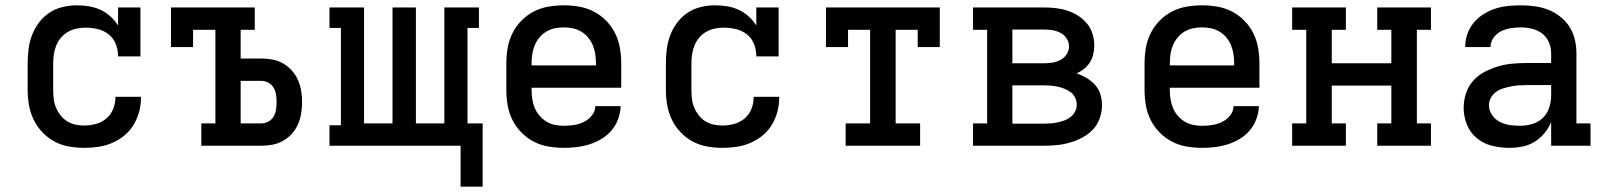

<svg xmlns="http://www.w3.org/2000/svg" viewBox="-20 -548 6040 722"><path d="M297 8Q268 8 239.5 3Q211 -2 185.5 -15.5Q160 -29 139.5 -50.5Q119 -72 106.5 -98Q94 -124 89 -152.5Q84 -181 84 -210V-310Q84 -337 87.5 -364Q91 -391 100.5 -416Q110 -441 126.5 -463Q143 -485 165.5 -500Q188 -515 215 -521.5Q242 -528 269 -528Q291 -528 313.5 -524.5Q336 -521 357 -511.5Q378 -502 395 -486.5Q412 -471 424 -452V-520H508V-336H424Q424 -360 415.5 -382Q407 -404 389 -418.5Q371 -433 348 -438.5Q325 -444 302 -444Q285 -444 268 -440.5Q251 -437 236 -428.5Q221 -420 209.5 -406.5Q198 -393 191.5 -377Q185 -361 182.5 -344Q180 -327 180 -310V-210Q180 -193 182 -176Q184 -159 190.5 -143.5Q197 -128 207.5 -114.5Q218 -101 232.5 -92Q247 -83 263.5 -79.5Q280 -76 297 -76Q319 -76 341 -82Q363 -88 380 -102.5Q397 -117 405.5 -138Q414 -159 414 -181V-184H510V-179Q510 -153 503 -127Q496 -101 482 -78Q468 -55 447 -38Q426 -21 401.5 -10.5Q377 0 350.5 4Q324 8 297 8Z M737 0V-84H790V-436H706V-371H623V-520H938V-436H885V-328H963Q984 -328 1005 -324Q1026 -320 1044.5 -309.5Q1063 -299 1077.5 -282.5Q1092 -266 1100.5 -247Q1109 -228 1112.5 -206.5Q1116 -185 1116 -164Q1116 -143 1112.5 -121.5Q1109 -100 1100.5 -80.5Q1092 -61 1077.5 -45Q1063 -29 1044.5 -18.5Q1026 -8 1005 -4Q984 0 963 0ZM885 -84H963Q977 -84 989.5 -91Q1002 -98 1009 -110Q1016 -122 1018 -136Q1020 -150 1020 -164Q1020 -178 1018 -192Q1016 -206 1009 -218Q1002 -230 989.5 -237Q977 -244 963 -244H885Z M1712 154V0H1219V-77H1262V-443H1219V-520H1349V-84H1456V-520H1544V-84H1651V-520H1781V-443H1738V-84H1795V154Z M2100 8Q2071 8 2042 3Q2013 -2 1987 -15.5Q1961 -29 1940.5 -50Q1920 -71 1907 -97Q1894 -123 1889 -152Q1884 -181 1884 -210V-310Q1884 -339 1889 -368Q1894 -397 1907 -423Q1920 -449 1940.5 -470Q1961 -491 1987 -504.5Q2013 -518 2042 -523Q2071 -528 2100 -528Q2129 -528 2158 -523Q2187 -518 2213 -504.5Q2239 -491 2259.5 -470Q2280 -449 2293 -423Q2306 -397 2311 -368Q2316 -339 2316 -310V-218H1979V-210Q1979 -193 1981.5 -176Q1984 -159 1990.5 -143Q1997 -127 2008.5 -113.5Q2020 -100 2034.5 -91Q2049 -82 2066 -78.5Q2083 -75 2100 -75Q2120 -75 2139 -78Q2158 -81 2175.5 -89.5Q2193 -98 2205.5 -113.5Q2218 -129 2219 -149H2314Q2313 -124 2304.5 -100.5Q2296 -77 2280 -58Q2264 -39 2242.5 -26Q2221 -13 2197.5 -5.5Q2174 2 2149.5 5Q2125 8 2100 8ZM1979 -302H2221V-310Q2221 -327 2218.5 -344Q2216 -361 2209.5 -377Q2203 -393 2192 -406.5Q2181 -420 2166 -429Q2151 -438 2134 -441.5Q2117 -445 2100 -445Q2083 -445 2066 -441.5Q2049 -438 2034 -429Q2019 -420 2008 -406.5Q1997 -393 1990.5 -377Q1984 -361 1981.5 -344Q1979 -327 1979 -310Z M2697 8Q2668 8 2639.5 3Q2611 -2 2585.5 -15.5Q2560 -29 2539.5 -50.5Q2519 -72 2506.5 -98Q2494 -124 2489 -152.5Q2484 -181 2484 -210V-310Q2484 -337 2487.5 -364Q2491 -391 2500.5 -416Q2510 -441 2526.5 -463Q2543 -485 2565.5 -500Q2588 -515 2615 -521.5Q2642 -528 2669 -528Q2691 -528 2713.5 -524.5Q2736 -521 2757 -511.5Q2778 -502 2795 -486.5Q2812 -471 2824 -452V-520H2908V-336H2824Q2824 -360 2815.5 -382Q2807 -404 2789 -418.5Q2771 -433 2748 -438.5Q2725 -444 2702 -444Q2685 -444 2668 -440.5Q2651 -437 2636 -428.5Q2621 -420 2609.5 -406.5Q2598 -393 2591.5 -377Q2585 -361 2582.5 -344Q2580 -327 2580 -310V-210Q2580 -193 2582 -176Q2584 -159 2590.5 -143.5Q2597 -128 2607.5 -114.5Q2618 -101 2632.5 -92Q2647 -83 2663.5 -79.5Q2680 -76 2697 -76Q2719 -76 2741 -82Q2763 -88 2780 -102.5Q2797 -117 2805.5 -138Q2814 -159 2814 -181V-184H2910V-179Q2910 -153 2903 -127Q2896 -101 2882 -78Q2868 -55 2847 -38Q2826 -21 2801.5 -10.5Q2777 0 2750.5 4Q2724 8 2697 8Z M3160 0V-84H3252V-436H3169V-371H3086V-520H3514V-371H3431V-436H3348V-84H3440V0Z M3639 0V-84H3692V-436H3639V-520H3905Q3927 -520 3949.5 -517.5Q3972 -515 3993.5 -508Q4015 -501 4034 -489Q4053 -477 4067.5 -459.5Q4082 -442 4088.5 -420Q4095 -398 4095 -376Q4095 -360 4091 -343.5Q4087 -327 4078.5 -313.5Q4070 -300 4057 -289.5Q4044 -279 4029 -272Q4049 -265 4066.5 -254.5Q4084 -244 4098 -228.5Q4112 -213 4118 -193Q4124 -173 4124 -153Q4124 -128 4115.5 -103.5Q4107 -79 4090 -61Q4073 -43 4050.5 -31Q4028 -19 4004 -12Q3980 -5 3955 -2.5Q3930 0 3905 0ZM3787 -310H3905Q3921 -310 3937 -312.5Q3953 -315 3967.5 -322.5Q3982 -330 3991 -344Q4000 -358 4000 -374Q4000 -390 3990.5 -404Q3981 -418 3967 -425Q3953 -432 3937 -434.5Q3921 -437 3905 -437H3787ZM3787 -83H3905Q3918 -83 3931.5 -84Q3945 -85 3958 -88Q3971 -91 3983.5 -95.5Q3996 -100 4006.5 -108.5Q4017 -117 4023 -129Q4029 -141 4029 -155Q4029 -168 4023 -180.5Q4017 -193 4006.5 -201Q3996 -209 3983.5 -214Q3971 -219 3958 -222Q3945 -225 3931.5 -226Q3918 -227 3905 -227H3787Z M4500 8Q4471 8 4442 3Q4413 -2 4387 -15.5Q4361 -29 4340.5 -50Q4320 -71 4307 -97Q4294 -123 4289 -152Q4284 -181 4284 -210V-310Q4284 -339 4289 -368Q4294 -397 4307 -423Q4320 -449 4340.5 -470Q4361 -491 4387 -504.5Q4413 -518 4442 -523Q4471 -528 4500 -528Q4529 -528 4558 -523Q4587 -518 4613 -504.5Q4639 -491 4659.5 -470Q4680 -449 4693 -423Q4706 -397 4711 -368Q4716 -339 4716 -310V-218H4379V-210Q4379 -193 4381.5 -176Q4384 -159 4390.5 -143Q4397 -127 4408.5 -113.5Q4420 -100 4434.5 -91Q4449 -82 4466 -78.5Q4483 -75 4500 -75Q4520 -75 4539 -78Q4558 -81 4575.5 -89.5Q4593 -98 4605.5 -113.5Q4618 -129 4619 -149H4714Q4713 -124 4704.5 -100.5Q4696 -77 4680 -58Q4664 -39 4642.5 -26Q4621 -13 4597.5 -5.5Q4574 2 4549.5 5Q4525 8 4500 8ZM4379 -302H4621V-310Q4621 -327 4618.5 -344Q4616 -361 4609.5 -377Q4603 -393 4592 -406.5Q4581 -420 4566 -429Q4551 -438 4534 -441.5Q4517 -445 4500 -445Q4483 -445 4466 -441.5Q4449 -438 4434 -429Q4419 -420 4408 -406.5Q4397 -393 4390.5 -377Q4384 -361 4381.5 -344Q4379 -327 4379 -310Z M4839 0V-84H4892V-436H4839V-520H5041V-436H4988V-310H5212V-436H5159V-520H5361V-436H5308V-84H5361V0H5159V-84H5212V-226H4988V-84H5041V0Z M5656 8Q5624 8 5592 0.5Q5560 -7 5534.5 -27.5Q5509 -48 5496.5 -79Q5484 -110 5484 -142Q5484 -170 5492.5 -196.5Q5501 -223 5519 -243.5Q5537 -264 5561.5 -277Q5586 -290 5612.5 -298Q5639 -306 5666 -308.5Q5693 -311 5721 -311H5813V-348Q5813 -369 5804.5 -389Q5796 -409 5779 -422Q5762 -435 5741 -440Q5720 -445 5699 -445Q5680 -445 5661 -442Q5642 -439 5625.5 -431Q5609 -423 5597 -407Q5585 -391 5585 -372V-371H5490V-374Q5490 -399 5498.5 -422Q5507 -445 5522.5 -463.5Q5538 -482 5559 -495Q5580 -508 5603 -515.5Q5626 -523 5650.5 -525.5Q5675 -528 5699 -528Q5725 -528 5751 -524.5Q5777 -521 5801.5 -511.5Q5826 -502 5847 -485.5Q5868 -469 5882 -447Q5896 -425 5902 -399.5Q5908 -374 5908 -348V-84H5961V0H5813V-89Q5804 -67 5788 -47.5Q5772 -28 5751 -15Q5730 -2 5705.5 3Q5681 8 5656 8ZM5695 -75Q5719 -75 5741.5 -81.5Q5764 -88 5781 -104Q5798 -120 5805.5 -143Q5813 -166 5813 -189V-228H5721Q5706 -228 5691 -227Q5676 -226 5661.5 -223Q5647 -220 5632.5 -215.5Q5618 -211 5606 -202.5Q5594 -194 5586.5 -180.5Q5579 -167 5579 -152Q5579 -133 5590.5 -116Q5602 -99 5619.5 -90Q5637 -81 5656.5 -78Q5676 -75 5695 -75Z"/></svg>

Font: Iosevka HT Medium Extended
Style: Regular
Weight: 500
Width: 7
Monospace: yes
Designer: Belleve Invis
Foundry: Belleve Invis
Version: Version 32.3.0; ttfautohint (v1.8.4)